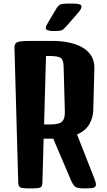

<svg xmlns="http://www.w3.org/2000/svg" viewBox="-20 -1054 597 1074"><path d="M149.9 0Q105 0 94 -5.4Q83 -10.7 82 -33.2L61 -784.7Q60.5 -801.8 66.7 -810.3Q72.8 -818.8 92 -822Q111.3 -825.2 149.9 -825.2Q156.7 -825.2 162.1 -825.2H273.4Q340.3 -825.2 394 -808.8Q447.8 -792.5 478.8 -757.6Q509.8 -722.7 507.8 -666L501.5 -434.1Q500.5 -396.5 480.2 -360.1Q460 -323.7 411.1 -301.3L502.4 -69.3Q509.3 -51.8 512.9 -40.8Q516.6 -29.8 516.6 -22Q516.6 -10.3 506.1 -5.1Q495.6 0 455.1 0Q429.2 0 415.8 -3.2Q402.3 -6.3 395 -14.9Q387.7 -23.4 379.9 -39.1L277.8 -278.3H224.1L217.3 -33.2Q216.8 -10.7 205.8 -5.4Q194.8 0 149.9 0ZM257.8 -740.7H237.3L226.6 -357.9H263.2Q310.1 -357.9 326.9 -373.5Q343.8 -389.2 342.8 -430.2L335.9 -681.6Q335 -719.2 319.8 -730Q304.7 -740.7 257.8 -740.7ZM283.7 -880.4Q235.8 -880.4 235.8 -897Q235.8 -905.3 243.2 -918Q250.5 -930.7 261.2 -948.7L293.9 -1003.9Q301.8 -1016.6 308.8 -1023.2Q315.9 -1029.8 330.1 -1032Q344.2 -1034.2 371.6 -1034.2Q409.2 -1034.2 422.6 -1030.5Q436 -1026.9 436 -1017.1Q436 -1003.4 414.1 -979L352.1 -908.2Q342.3 -897.5 335.7 -891.4Q329.1 -885.3 318.1 -882.8Q307.1 -880.4 283.7 -880.4Z"/></svg>

Font: Denk One
Style: Regular
Weight: 400
Designer: Irina Smirnova, Eben Sorkin
Foundry: Sorkin Type Co.f
Version: Version 1.004; ttfautohint (v1.8.4.7-5d5b);gftools[0.9.23]